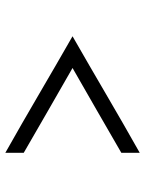

<svg xmlns="http://www.w3.org/2000/svg" viewBox="68 -598 544 720"><g transform="rotate(90 340.0 -238.0)"><path d="M553 -55Q474 -101 394.5 -146.5Q315 -192 235 -238Q315 -284 394.5 -329.5Q474 -375 553 -421V-490Q443 -428 334.5 -364.5Q226 -301 116 -238Q226 -175 334.5 -111.5Q443 -48 553 14Z"/></g></svg>

Font: Josefin Slab Thin Medium
Style: Regular
Weight: 500
Version: Version 2.000